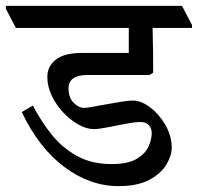

<svg xmlns="http://www.w3.org/2000/svg" viewBox="-48 -640 673 653"><path d="M355 -7Q258 -7 171 -72Q84 -137 26 -259L64 -281Q91 -228 127.5 -182.5Q164 -137 214 -109.5Q264 -82 331 -82Q387 -82 416.5 -99.5Q446 -117 457 -141.5Q468 -166 468 -187Q468 -204 458 -214.5Q448 -225 430 -225Q411 -225 379.5 -219Q348 -213 318 -207Q288 -201 271 -201Q246 -201 218.5 -216.5Q191 -232 167 -257.5Q143 -283 128 -314.5Q113 -346 113 -378Q113 -415 142 -437.5Q171 -460 232 -460H390V-545H6L-28 -610V-620H571L605 -555V-545H471Q472 -508 472.5 -467Q473 -426 473 -393L461 -385H250Q185 -385 185 -339Q185 -308 202.5 -290.5Q220 -273 238 -273Q247 -273 268 -277Q289 -281 315 -285.5Q341 -290 365 -294Q389 -298 404 -298Q432 -298 462.5 -275Q493 -252 514.5 -215Q536 -178 536 -137Q536 -111 518 -80.5Q500 -50 460 -28.5Q420 -7 355 -7Z"/></svg>

Font: Tiro Devanagari Sanskrit
Style: Regular
Weight: 400
Designer: Devanagari: John Hudson & Fiona Ross. Latin: John Hudson.
Foundry: Tiro Typeworks Ltd.
Version: Version 1.52